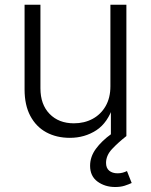

<svg xmlns="http://www.w3.org/2000/svg" viewBox="-20 -562 623 793"><path d="M268.6 7.3Q213.4 7.3 171.1 -15.6Q128.9 -38.6 105.2 -83.3Q81.5 -127.9 81.5 -192.4V-542.5H147V-197.3Q147 -130.4 184.8 -91.6Q222.7 -52.7 285.2 -52.7Q328.1 -52.7 362.3 -71Q396.5 -89.4 416.3 -123.8Q436 -158.2 436 -205.6V-542.5H502V0H438V-127H448.7Q425.8 -55.2 377.7 -23.9Q329.6 7.3 268.6 7.3ZM455.6 210.4Q413.6 210.4 382.8 188Q352.1 165.5 352.1 122.6Q352.1 85.4 376 52.7Q399.9 20 439.9 -8.8L502 0Q467.3 27.3 442.6 53.7Q418 80.1 418 110.8Q418 132.3 431.2 143.1Q444.3 153.8 465.8 153.8Q477.1 153.8 486.8 151.1Q496.6 148.4 504.4 144.5L523.9 193.8Q511.2 199.7 494.6 205.1Q478 210.4 455.6 210.4Z"/></svg>

Font: Inter 16pt Light
Style: Regular
Weight: 300
Version: Version 4.001;git-66647c0bb